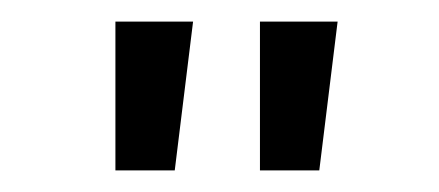

<svg xmlns="http://www.w3.org/2000/svg" viewBox="-20 -676 407 178"><path d="M87 -656H159L142 -518H87ZM221 -656H293L276 -518H221Z"/></svg>

Font: BM HANNA Air
Style: Regular
Weight: 400
Designer: Woowa Brothers : Cheoljun Lim; Soyoung Lee; Taehyun Cha; Byungsun Park; Minjin Kim; Hyesun Chae; Myungsoo Han; Bongjin K
Foundry: Sandoll Communications Inc.
Version: Version 1.000;PS 1;hotconv 16.6.51;makeotf.lib2.5.65220